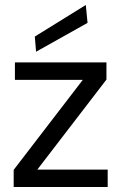

<svg xmlns="http://www.w3.org/2000/svg" viewBox="-20 -752 496 772"><path d="M35 0V-69L313 -431H40V-501H408V-432L130 -70H413V0ZM125 -544 120 -605 325 -732 332 -660Z"/></svg>

Font: DVN - DM Sans
Style: Regular
Weight: 400
Designer: Colophon Foundry, Jonny Pinhorn
Foundry: Colophon Foundry
Version: Version 4.004;gftools[0.9.30]